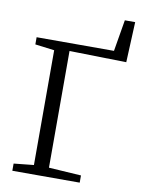

<svg xmlns="http://www.w3.org/2000/svg" viewBox="-98 -984 775 1051"><g transform="rotate(10 289.0 -459.0)"><path d="M45.5 0V-40L156.5 -51.5V-689.5L49.5 -703V-743H479.5L509 -918H566.5L556.5 -693.5L240 -700V-51.5L420 -40V0Z"/></g></svg>

Font: Merriweather 28pt Light
Style: Regular
Weight: 300
Version: Version 2.100